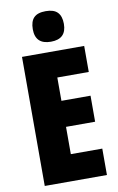

<svg xmlns="http://www.w3.org/2000/svg" viewBox="-101 -992 645 1046"><g transform="rotate(-10 221.5 -468.5)"><path d="M403 0H59V-714H403V-570H229V-441H390V-297H229V-146H403ZM229 -937Q274 -937 294.5 -915.5Q315 -894 315 -852Q315 -768 229 -768Q143 -768 143 -852Q143 -895 163.5 -916Q184 -937 229 -937Z"/></g></svg>

Font: Noto Sans Lao UI ExtCond Blk
Style: Regular
Weight: 900
Width: 2
Designer: Monotype Design Team
Foundry: Monotype Imaging Inc.
Version: Version 2.000; ttfautohint (v1.8.4.7-5d5b)